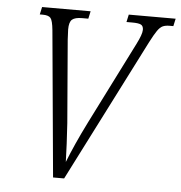

<svg xmlns="http://www.w3.org/2000/svg" viewBox="-52 -763 764 812"><g transform="rotate(5 330.5 -357.0)"><path d="M146 -620Q142 -661 133 -671.5Q124 -682 100 -682H87L94 -714H300L293 -682H266Q237 -682 224.5 -671.5Q212 -661 212 -629Q212 -621 213 -608Q214 -595 214 -586L243 -234Q246 -188 248 -147.5Q250 -107 251 -70Q266 -108 285 -150.5Q304 -193 330 -245L505 -593Q527 -636 527 -655Q527 -671 517 -676.5Q507 -682 480 -682H455L462 -714H661L654 -682H638Q621 -682 609.5 -677Q598 -672 586.5 -655.5Q575 -639 557 -604L250 0H203Z"/></g></svg>

Font: Noto Serif Condensed Light
Style: Italic
Weight: 300
Width: 3
Italic angle: -12°
Designer: Monotype Design Team
Foundry: Monotype Imaging Inc.
Version: Version 2.014; ttfautohint (v1.8.4.7-5d5b)